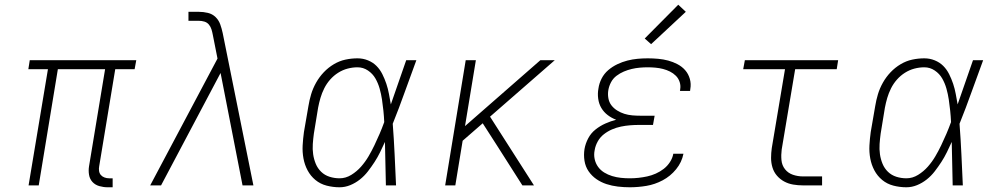

<svg xmlns="http://www.w3.org/2000/svg" viewBox="-20 -785 4240 813"><path d="M436 8Q418 8 400.5 3Q383 -2 371.5 -14.5Q360 -27 357 -45Q354 -63 357 -81L425 -492H225L144 0H101L183 -492H100L106 -530H557L550 -492H468L400 -81Q398 -71 399.5 -61Q401 -51 407 -44Q413 -37 422.5 -33.5Q432 -30 442 -30H457V8Z M616 0 901 -537 881 -638Q879 -649 875.5 -660.5Q872 -672 864.5 -681Q857 -690 845.5 -693.5Q834 -697 821 -697H778V-735H821Q841 -735 860 -730.5Q879 -726 892.5 -713Q906 -700 912.5 -682Q919 -664 923 -645L1053 0H1007L914 -476L662 0Z M1418 8Q1390 8 1363 1Q1336 -6 1315.5 -23Q1295 -40 1282.5 -63.5Q1270 -87 1265 -114Q1260 -141 1261.5 -169Q1263 -197 1267 -226L1286 -336Q1290 -361 1297.5 -386Q1305 -411 1318.5 -435Q1332 -459 1351 -479Q1370 -499 1393.5 -513Q1417 -527 1442.5 -532.5Q1468 -538 1494 -538Q1517 -538 1538 -529.5Q1559 -521 1574 -506Q1589 -491 1599 -471Q1609 -451 1616 -430Q1623 -409 1627 -387Q1631 -365 1635 -343Q1651 -390 1667.5 -436.5Q1684 -483 1700 -530H1743Q1718 -463 1694 -395.5Q1670 -328 1643 -261Q1648 -196 1651 -130.5Q1654 -65 1657 0H1614Q1613 -46 1612 -92Q1611 -138 1610 -184Q1600 -162 1589.5 -140.5Q1579 -119 1566 -99Q1553 -79 1538 -59.5Q1523 -40 1504 -25Q1485 -10 1463 -1Q1441 8 1418 8ZM1418 -30Q1444 -30 1467.5 -44.5Q1491 -59 1509 -79.5Q1527 -100 1540.5 -123Q1554 -146 1565.5 -170Q1577 -194 1587.5 -218.5Q1598 -243 1607 -268Q1606 -292 1603.5 -316Q1601 -340 1597.5 -363.5Q1594 -387 1587.5 -410Q1581 -433 1569.5 -453Q1558 -473 1538 -486.5Q1518 -500 1494 -500Q1473 -500 1452 -494.5Q1431 -489 1412 -477Q1393 -465 1378 -448Q1363 -431 1353 -411Q1343 -391 1337 -370.5Q1331 -350 1327 -329L1309 -219Q1306 -197 1304.5 -175Q1303 -153 1306 -132Q1309 -111 1317 -91.5Q1325 -72 1340 -57.5Q1355 -43 1375.5 -36.5Q1396 -30 1418 -30Z M1865 0 1952 -530H1995L1949 -251L2268 -530H2329L2055 -291L2241 0H2192L2085 -168L2024 -263L1939 -189L1908 0Z M2647 8Q2621 8 2596 5Q2571 2 2548 -5.5Q2525 -13 2505.5 -26.5Q2486 -40 2472.5 -59.5Q2459 -79 2455 -104Q2451 -129 2455 -154Q2459 -177 2470.5 -199Q2482 -221 2501.5 -236.5Q2521 -252 2543.5 -262Q2566 -272 2589 -278Q2570 -285 2553.5 -297.5Q2537 -310 2526.5 -327.5Q2516 -345 2513 -367Q2510 -389 2514 -410Q2517 -432 2527.5 -452.5Q2538 -473 2555.5 -488Q2573 -503 2594 -513Q2615 -523 2636.5 -528.5Q2658 -534 2679.5 -536Q2701 -538 2723 -538Q2745 -538 2767 -536Q2789 -534 2809.5 -528.5Q2830 -523 2849 -513Q2868 -503 2881.5 -487.5Q2895 -472 2901 -451Q2907 -430 2903 -408Q2903 -406 2902.5 -404Q2902 -402 2902 -400H2859Q2860 -402 2860 -403.5Q2860 -405 2860 -406Q2863 -422 2858 -437.5Q2853 -453 2842 -464Q2831 -475 2817 -482Q2803 -489 2787.5 -493Q2772 -497 2755.5 -498.5Q2739 -500 2723 -500Q2706 -500 2689 -498.5Q2672 -497 2655 -493Q2638 -489 2621.5 -482Q2605 -475 2590.5 -464Q2576 -453 2567.5 -437Q2559 -421 2556 -404Q2553 -387 2556 -369.5Q2559 -352 2569 -339Q2579 -326 2593.5 -317Q2608 -308 2624 -303Q2640 -298 2657.5 -296.5Q2675 -295 2693 -295H2752L2745 -256H2686Q2667 -256 2648 -254.5Q2629 -253 2609.5 -249Q2590 -245 2571.5 -237Q2553 -229 2537 -216.5Q2521 -204 2511 -186Q2501 -168 2498 -149Q2494 -130 2498 -111.5Q2502 -93 2512.5 -78.5Q2523 -64 2538.5 -54.5Q2554 -45 2572 -39.5Q2590 -34 2609 -32Q2628 -30 2647 -30Q2665 -30 2683.5 -32Q2702 -34 2720.5 -38Q2739 -42 2757 -50Q2775 -58 2790.5 -70Q2806 -82 2817 -99Q2828 -116 2831 -134H2874Q2867 -98 2843 -68.5Q2819 -39 2786 -21.5Q2753 -4 2717.5 2Q2682 8 2647 8ZM2737 -598 2710 -622 2852 -765 2884 -735Z M3380 0Q3359 0 3338.5 -3.5Q3318 -7 3300.5 -16.5Q3283 -26 3270 -41Q3257 -56 3251 -75.5Q3245 -95 3245 -116Q3245 -137 3248 -158L3304 -492H3127L3134 -530H3529L3523 -492H3347L3290 -152Q3287 -129 3289 -107Q3291 -85 3304 -68.5Q3317 -52 3337.5 -45Q3358 -38 3380 -38H3461V0Z M3818 8Q3790 8 3763 1Q3736 -6 3715.5 -23Q3695 -40 3682.5 -63.5Q3670 -87 3665 -114Q3660 -141 3661.5 -169Q3663 -197 3667 -226L3686 -336Q3690 -361 3697.5 -386Q3705 -411 3718.5 -435Q3732 -459 3751 -479Q3770 -499 3793.5 -513Q3817 -527 3842.5 -532.5Q3868 -538 3894 -538Q3917 -538 3938 -529.5Q3959 -521 3974 -506Q3989 -491 3999 -471Q4009 -451 4016 -430Q4023 -409 4027 -387Q4031 -365 4035 -343Q4051 -390 4067.5 -436.5Q4084 -483 4100 -530H4143Q4118 -463 4094 -395.5Q4070 -328 4043 -261Q4048 -196 4051 -130.5Q4054 -65 4057 0H4014Q4013 -46 4012 -92Q4011 -138 4010 -184Q4000 -162 3989.5 -140.5Q3979 -119 3966 -99Q3953 -79 3938 -59.5Q3923 -40 3904 -25Q3885 -10 3863 -1Q3841 8 3818 8ZM3818 -30Q3844 -30 3867.5 -44.5Q3891 -59 3909 -79.5Q3927 -100 3940.5 -123Q3954 -146 3965.5 -170Q3977 -194 3987.5 -218.5Q3998 -243 4007 -268Q4006 -292 4003.5 -316Q4001 -340 3997.5 -363.5Q3994 -387 3987.5 -410Q3981 -433 3969.5 -453Q3958 -473 3938 -486.5Q3918 -500 3894 -500Q3873 -500 3852 -494.5Q3831 -489 3812 -477Q3793 -465 3778 -448Q3763 -431 3753 -411Q3743 -391 3737 -370.5Q3731 -350 3727 -329L3709 -219Q3706 -197 3704.5 -175Q3703 -153 3706 -132Q3709 -111 3717 -91.5Q3725 -72 3740 -57.5Q3755 -43 3775.5 -36.5Q3796 -30 3818 -30Z"/></svg>

Font: Iosevka Slab XLtExObl
Style: Regular
Weight: 200
Width: 7
Italic angle: -9°
Monospace: yes
Designer: Belleve Invis
Foundry: Belleve Invis
Version: Version 11.1.1; ttfautohint (v1.8.3)